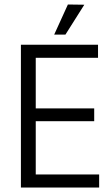

<svg xmlns="http://www.w3.org/2000/svg" viewBox="-20 -834 495 854"><path d="M221 -680 282 -814 355 -813 271 -680ZM421 0H73V-635H416V-577H139V-352H399V-295H139V-58H421Z"/></svg>

Font: Gemunu Libre Light
Style: Regular
Weight: 300
Designer: Puspanada Ekanayake, Sola Matas, Pathum Egodawatta, Kosala Senevirathne
Foundry: mooniak
Version: Version 1.100